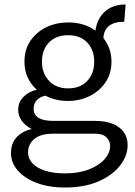

<svg xmlns="http://www.w3.org/2000/svg" viewBox="-20 -590 604 856"><path d="M270 246Q197 246 143 225.2Q89 204.5 59 169.8Q29 135 29 93Q29 48 54.5 21.5Q80 -5 121 -15Q91 -30.5 76 -53Q61 -75.5 61 -100Q61 -134.5 84.5 -158Q108 -181.5 144 -190Q119 -212 104 -243.5Q89 -275 89 -315Q89 -369 115.8 -408.2Q142.5 -447.5 186.8 -468.8Q231 -490 284 -490Q354.5 -490 405.5 -453.5Q413 -507.5 448 -538.8Q483 -570 540 -570L534 -493Q445 -493 441 -420Q477 -375 477 -315Q477 -262 450.2 -222.8Q423.5 -183.5 379.8 -161.8Q336 -140 284 -140Q227 -140 182.5 -163.5Q162 -159.5 146 -145.5Q130 -131.5 130 -105Q130 -51 218 -51H404Q471.5 -51 510.2 -22.5Q549 6 549 57Q549 104.5 515.5 147.8Q482 191 419.5 218.5Q357 246 270 246ZM270 183Q331.5 183 376.8 165.2Q422 147.5 446.5 119.5Q471 91.5 471 61Q471 39.5 455 22.8Q439 6 404 6H218Q161 6 133 29.5Q105 53 105 90Q105 116 123.8 137Q142.5 158 179.2 170.5Q216 183 270 183ZM284 -196Q337.5 -196 368.8 -229Q400 -262 400 -315Q400 -367.5 369 -400.2Q338 -433 284 -433Q229.5 -433 198.2 -400.5Q167 -368 167 -315Q167 -264 198.2 -230Q229.5 -196 284 -196Z"/></svg>

Font: Betina Sans
Style: Regular
Weight: 400
Designer: Jonathan Pinhorn (font) & Cristiano Sobral (main changes)
Version: Version 2.001;April 28, 2021;FontCreator 13.0.0.2655 32-bit;